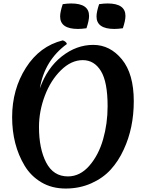

<svg xmlns="http://www.w3.org/2000/svg" viewBox="-20 -1063 842 1108"><path d="M205 -330Q205 -205 246.5 -125Q288 -45 372 -45Q442 -45 495.5 -106.5Q549 -168 575 -259Q601 -350 601 -450Q601 -590 562.5 -653Q524 -716 457.5 -716Q391 -716 331.5 -657.5Q272 -599 238.5 -510Q205 -421 205 -330ZM122 -107Q50 -227 50 -387Q50 -547 129.5 -672Q209 -797 342 -830Q350 -828 357.5 -822Q365 -816 366 -809Q237 -715 210 -553Q252 -671 336.5 -737.5Q421 -804 518 -804Q615 -804 683.5 -720.5Q752 -637 752 -479Q752 -324 694 -200Q664 -134 619 -84.5Q574 -35 506.5 -5Q439 25 359 25Q279 25 218.5 -11Q158 -47 122 -107ZM479 -900Q451 -896 430 -896Q327 -896 327 -968Q327 -994 342 -1039Q370 -1043 391 -1043Q494 -1043 494 -971Q494 -945 479 -900ZM689 -900Q661 -896 640 -896Q537 -896 537 -968Q537 -994 552 -1039Q580 -1043 601 -1043Q704 -1043 704 -971Q704 -945 689 -900Z"/></svg>

Font: Merienda One
Style: Regular
Weight: 400
Designer: Eduardo Rodriguez Tunni
Foundry: Eduardo Rodriguez Tunni
Version: Version 1.001